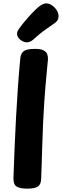

<svg xmlns="http://www.w3.org/2000/svg" viewBox="-20 -1113 369 1143"><path d="M100.8 -765.2Q103.6 -796.1 122.4 -809.1Q141.2 -822 188.2 -822Q222.6 -822 239.4 -813.1Q256.3 -804.1 261.4 -789.7Q266.4 -775.2 265.4 -759.2Q263.4 -731.2 257.3 -672.2Q251.2 -613.1 243.7 -508.1Q236.2 -403 231.2 -236Q230.2 -183 228.2 -134.8Q226.2 -86.7 225 -49.1Q224.2 -14.7 205.4 -2.3Q186.6 10 143.2 10Q97.8 10 78.4 -2.7Q59.1 -15.4 60.1 -53Q63.1 -139.2 66.7 -229.6Q70.3 -319.9 75.3 -410.8Q80.3 -501.7 86.4 -591.2Q92.6 -680.7 100.8 -765.2ZM139.1 -861.1Q119.7 -861.1 100.6 -876.6Q81.6 -892 81.6 -912.2Q81.6 -920.7 84.8 -927.7Q88.1 -934.8 92.8 -941.2Q108.4 -963.3 130.7 -989.9Q153 -1016.4 175.6 -1039.7Q198.1 -1063 212.9 -1074.6Q223.4 -1083.1 234.3 -1087.9Q245.1 -1092.8 256 -1092.8Q272.7 -1092.8 289.7 -1081.1Q306.7 -1069.4 317.6 -1052.1Q328.6 -1034.7 328.6 -1016.4Q328.6 -993.4 309.9 -978.7Q295.1 -967.8 255.7 -940.3Q216.2 -912.8 177.1 -876.8Q159.9 -861.1 139.1 -861.1Z"/></svg>

Font: Playpen Sans Thai
Style: Regular
Weight: 400
Designer: Sirin Gunkloy, Laura Meseguer, Veronika Burian, José Scaglione
Foundry: TypeTogether
Version: Version 2.000